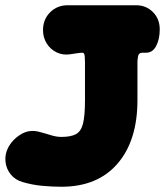

<svg xmlns="http://www.w3.org/2000/svg" viewBox="-22 -687 629 732"><path d="M212 25Q178 25 139.5 21.5Q101 18 64 7Q36 -1 19 -22Q2 -43 -1 -70Q-4 -97 8 -122Q24 -154 57 -174.5Q90 -195 129 -184Q152 -178 172.5 -171.5Q193 -165 212 -165Q248 -165 267.5 -175.5Q287 -186 294.5 -216Q302 -246 302 -305V-450Q302 -459 301 -472.5Q300 -486 292 -486Q285 -486 272 -484Q259 -482 245 -480Q217 -476 193.5 -487.5Q170 -499 156 -521.5Q142 -544 142 -572Q142 -613 169 -640Q196 -667 236 -667H497Q535 -667 561 -641Q587 -615 587 -575Q587 -538 573.5 -512Q560 -486 535 -486H521Q507 -486 504.5 -473Q502 -460 502 -451V-305Q502 -151 426 -63Q350 25 212 25Z"/></svg>

Font: Winky Sans Black
Style: Regular
Weight: 900
Designer: Simon Atzbach
Foundry: typofactur
Version: Version 1.205